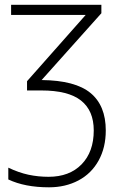

<svg xmlns="http://www.w3.org/2000/svg" viewBox="-20 -551 500 811"><path d="M155.8 -212.9Q297.9 -211.4 362.3 -158.2Q426.8 -105 426.8 0Q426.8 72.3 396.5 127.2Q366.2 182.1 311.3 211.2Q256.3 240.2 187 240.2Q85 240.2 15.1 207V157.2Q59.1 178.2 100.1 187Q141.1 195.8 185.1 195.8Q273.4 195.8 324.7 143.1Q376 90.3 376 0Q376 -84 322 -126.5Q268.1 -168.9 154.8 -168.9H94.2V-208L341.8 -487.8H26.9V-530.8H408.2V-495.1Z"/></svg>

Font: JBL Sans
Style: Light
Weight: 300
Version: Version 1.10